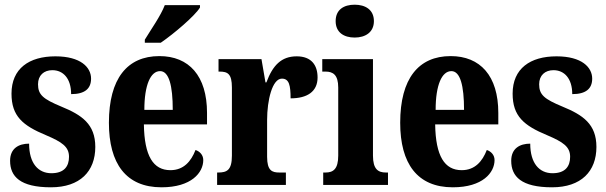

<svg xmlns="http://www.w3.org/2000/svg" viewBox="-20 -788 2583 818"><path d="M197 10C321 10 386 -58 386 -162C386 -259 329 -298 241 -334C164 -366 142 -384 142 -429C142 -467 167 -489 203 -489C249 -489 283 -454 283 -387C341 -387 368 -410 368 -453C368 -501 324 -548 216 -548C104 -548 29 -496 29 -389C29 -293 77 -253 176 -212C244 -183 274 -163 274 -120C274 -80 254 -50 199 -50C143 -50 104 -92 104 -176C60 -176 23 -156 23 -103C23 -36 66 10 197 10Z M597 -619V-606H665C722 -645 811 -721 832 -756V-766H682C665 -721 623 -662 597 -619ZM668 10C796 10 846 -53 846 -106C846 -128 831 -143 813 -149C794 -100 762 -63 706 -63C633 -63 595 -123 593 -258H862V-307C862 -465 785 -549 659 -549C522 -549 444 -453 444 -265C444 -91 517 10 668 10ZM716 -320H595C595 -427 622 -485 662 -485C700 -485 716 -423 716 -320Z M905 0H1198V-53H1170C1139 -53 1118 -61 1118 -120V-277C1118 -361 1140 -453 1181 -453C1212 -453 1218 -424 1218 -369C1288 -369 1333 -397 1333 -458C1333 -510 1307 -548 1244 -548C1179 -548 1142 -510 1115 -437H1111L1094 -536H911V-483H915C950 -483 968 -474 968 -415V-125C968 -62 946 -53 909 -53H905Z M1491 -628C1536 -628 1573 -650 1573 -698C1573 -747 1536 -768 1491 -768C1445 -768 1410 -747 1410 -698C1410 -650 1445 -628 1491 -628ZM1357 0H1633V-53H1624C1591 -53 1569 -67 1569 -125V-536H1353V-483H1367C1399 -483 1421 -469 1421 -415V-125C1421 -68 1400 -53 1367 -53H1357Z M1909 10C2037 10 2087 -53 2087 -106C2087 -128 2072 -143 2054 -149C2035 -100 2003 -63 1947 -63C1874 -63 1836 -123 1834 -258H2103V-307C2103 -465 2026 -549 1900 -549C1763 -549 1685 -453 1685 -265C1685 -91 1758 10 1909 10ZM1957 -320H1836C1836 -427 1863 -485 1903 -485C1941 -485 1957 -423 1957 -320Z M2332 10C2456 10 2521 -58 2521 -162C2521 -259 2464 -298 2376 -334C2299 -366 2277 -384 2277 -429C2277 -467 2302 -489 2338 -489C2384 -489 2418 -454 2418 -387C2476 -387 2503 -410 2503 -453C2503 -501 2459 -548 2351 -548C2239 -548 2164 -496 2164 -389C2164 -293 2212 -253 2311 -212C2379 -183 2409 -163 2409 -120C2409 -80 2389 -50 2334 -50C2278 -50 2239 -92 2239 -176C2195 -176 2158 -156 2158 -103C2158 -36 2201 10 2332 10Z"/></svg>

Font: Noto Serif Lao ExtraCondensed ExtraBold
Style: Regular
Weight: 800
Width: 2
Designer: Monotype Design Team
Foundry: Monotype Imaging Inc.
Version: Version 2.003